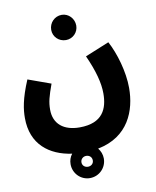

<svg xmlns="http://www.w3.org/2000/svg" viewBox="-103 -837 919 1132"><g transform="rotate(-10 357.0 -270.5)"><path d="M345 -608C386 -608 419 -641 419 -682C419 -724 386 -759 345 -759C302 -759 269 -724 269 -682C269 -641 302 -608 345 -608ZM26 -197C26 -39 130 39 264 58C251 75 244 95 244 118C244 173 288 218 343 218C399 218 443 173 443 118C443 94 434 72 420 55C606 19 662 -131 662 -266C662 -363 628 -478 588 -552L444 -493C487 -398 507 -323 507 -260C507 -171 475 -87 335 -87C240 -87 181 -134 181 -220C181 -266 190 -298 216 -370L80 -419C34 -310 26 -248 26 -197ZM343 150C324 150 309 137 309 118C309 99 324 85 343 85C362 85 377 98 377 118C377 137 362 150 343 150Z"/></g></svg>

Font: Noto Sans Arabic UI SmCn XBd
Style: Regular
Weight: 800
Width: 4
Designer: Monotype Design Team, Nadine Chahine and Nizar Qandah
Foundry: Monotype Imaging Inc.
Version: Version 2.010